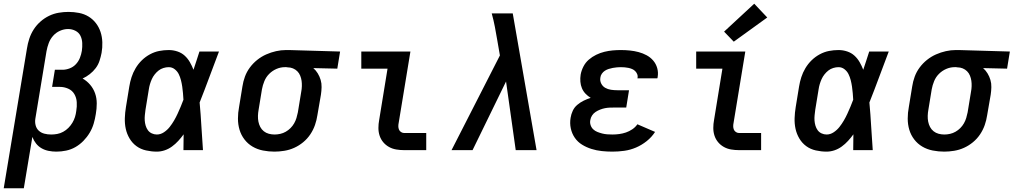

<svg xmlns="http://www.w3.org/2000/svg" viewBox="-21 -807 5448 1032"><path d="M-1 205 124 -547Q128 -573 136.5 -599Q145 -625 160 -648.5Q175 -672 196.5 -691Q218 -710 243 -722Q268 -734 294.5 -738.5Q321 -743 347 -743Q376 -743 404 -737.5Q432 -732 455 -718Q478 -704 494.5 -682.5Q511 -661 519.5 -635Q528 -609 529 -580Q530 -551 525 -523Q521 -502 514 -480.5Q507 -459 493.5 -441Q480 -423 461.5 -408.5Q443 -394 423 -385Q446 -372 463.5 -351.5Q481 -331 490 -305.5Q499 -280 499 -251Q499 -222 494 -194Q490 -168 482.5 -142.5Q475 -117 461 -93.5Q447 -70 427.5 -50Q408 -30 384.5 -16.5Q361 -3 334.5 2.5Q308 8 282 8Q261 8 240.5 4Q220 0 202.5 -10Q185 -20 172.5 -36Q160 -52 153 -71L107 205ZM254 -84Q270 -84 286.5 -87Q303 -90 318.5 -98.5Q334 -107 346.5 -119.5Q359 -132 368 -147Q377 -162 382 -178Q387 -194 389 -211Q393 -234 391.5 -258Q390 -282 378.5 -301.5Q367 -321 345.5 -330.5Q324 -340 300 -340H259L274 -432H315Q334 -432 353.5 -439.5Q373 -447 387 -462Q401 -477 408.5 -496Q416 -515 419 -534Q422 -555 421 -576Q420 -597 411.5 -614.5Q403 -632 384.5 -641.5Q366 -651 345 -651Q323 -651 301.5 -641.5Q280 -632 264.5 -614.5Q249 -597 241 -575.5Q233 -554 229 -532L169 -169Q166 -151 170.5 -133.5Q175 -116 187.5 -104.5Q200 -93 217.5 -88.5Q235 -84 254 -84Z M822 8Q793 8 764 1.5Q735 -5 712.5 -21.5Q690 -38 675.5 -62.5Q661 -87 655 -114.5Q649 -142 650 -172Q651 -202 656 -232L674 -342Q678 -367 686 -392Q694 -417 708 -440.5Q722 -464 741.5 -483Q761 -502 785 -515Q809 -528 834.5 -533Q860 -538 886 -538Q910 -538 932.5 -530.5Q955 -523 971.5 -508Q988 -493 999.5 -473Q1011 -453 1019 -432Q1027 -456 1035 -480.5Q1043 -505 1051 -530H1156Q1130 -462 1104.5 -393Q1079 -324 1052 -256Q1058 -192 1061.5 -128Q1065 -64 1070 0H965Q965 -21 965.5 -42.5Q966 -64 966 -85Q953 -67 937.5 -50Q922 -33 903.5 -19.5Q885 -6 864 1Q843 8 822 8ZM822 -84Q842 -84 860 -96Q878 -108 891 -124.5Q904 -141 914.5 -159Q925 -177 933.5 -195.5Q942 -214 950 -233Q958 -252 965 -271Q964 -289 962.5 -306.5Q961 -324 958.5 -341.5Q956 -359 951.5 -376.5Q947 -394 939.5 -409Q932 -424 918 -435Q904 -446 886 -446Q872 -446 857.5 -441.5Q843 -437 831.5 -428Q820 -419 810.5 -407Q801 -395 795 -381.5Q789 -368 785 -354.5Q781 -341 779 -327L761 -217Q759 -202 757.5 -187.5Q756 -173 757 -159Q758 -145 762 -131.5Q766 -118 774 -107Q782 -96 795 -90Q808 -84 822 -84Z M1454 8Q1423 8 1392.5 2Q1362 -4 1336.5 -19Q1311 -34 1293 -57.5Q1275 -81 1266.5 -109.5Q1258 -138 1258 -169.5Q1258 -201 1264 -232L1282 -342Q1286 -369 1295.5 -395Q1305 -421 1322 -444Q1339 -467 1361.5 -485Q1384 -503 1410 -514.5Q1436 -526 1463 -532Q1490 -538 1516 -538Q1520 -538 1524.5 -538Q1529 -538 1533 -538L1807 -530L1792 -438L1663 -441Q1677 -429 1687 -412.5Q1697 -396 1702.5 -377.5Q1708 -359 1707.5 -338.5Q1707 -318 1704 -298L1685 -188Q1681 -161 1672 -135Q1663 -109 1647 -85Q1631 -61 1608.5 -42.5Q1586 -24 1560.5 -12.5Q1535 -1 1507.5 3.5Q1480 8 1454 8ZM1455 -84Q1470 -84 1485.5 -87.5Q1501 -91 1515 -99Q1529 -107 1540.5 -118.5Q1552 -130 1560 -144Q1568 -158 1572.5 -173Q1577 -188 1580 -203L1598 -313Q1601 -328 1601.5 -343.5Q1602 -359 1600 -373Q1598 -387 1592.5 -400.5Q1587 -414 1577 -424Q1567 -434 1553.5 -439.5Q1540 -445 1525 -445L1518 -446Q1516 -446 1514 -446Q1512 -446 1510 -446Q1487 -446 1465 -436.5Q1443 -427 1426 -410Q1409 -393 1400 -371Q1391 -349 1387 -327L1369 -217Q1366 -201 1365.5 -184.5Q1365 -168 1368 -153Q1371 -138 1378 -124.5Q1385 -111 1397 -101.5Q1409 -92 1424 -88Q1439 -84 1455 -84Z M2152 0Q2130 0 2109 -3.5Q2088 -7 2070 -17Q2052 -27 2039 -42.5Q2026 -58 2019.5 -77.5Q2013 -97 2013 -119Q2013 -141 2017 -162L2062 -438H1921V-530H2185L2122 -147Q2120 -138 2120 -128.5Q2120 -119 2123.5 -110.5Q2127 -102 2135 -97Q2143 -92 2152 -92H2270V0Z M2406 0 2666 -509 2652 -590Q2646 -626 2639 -662.5Q2632 -699 2622 -735H2735L2863 0H2751L2699 -369L2519 0Z M3271 8Q3242 8 3213.5 5Q3185 2 3158 -6.5Q3131 -15 3107.5 -29.5Q3084 -44 3068.5 -66.5Q3053 -89 3047 -117Q3041 -145 3046 -174Q3049 -193 3057.5 -211.5Q3066 -230 3082 -243.5Q3098 -257 3116.5 -266Q3135 -275 3154 -281Q3139 -290 3126.5 -303Q3114 -316 3107 -332.5Q3100 -349 3098.5 -368Q3097 -387 3100 -406Q3104 -428 3115 -449.5Q3126 -471 3144 -486.5Q3162 -502 3183.5 -512.5Q3205 -523 3227.5 -528.5Q3250 -534 3272 -536Q3294 -538 3316 -538Q3341 -538 3365 -535.5Q3389 -533 3411.5 -527Q3434 -521 3454.5 -510Q3475 -499 3490 -481.5Q3505 -464 3511.5 -441Q3518 -418 3514 -394Q3514 -392 3513.5 -390Q3513 -388 3512 -386H3405Q3405 -387 3405.5 -387.5Q3406 -388 3406 -389Q3408 -399 3404 -408.5Q3400 -418 3393 -425Q3386 -432 3376.5 -436Q3367 -440 3357.5 -442Q3348 -444 3337.5 -445Q3327 -446 3316 -446Q3306 -446 3295 -445Q3284 -444 3273 -442Q3262 -440 3251 -436.5Q3240 -433 3230.5 -427Q3221 -421 3214 -411Q3207 -401 3206 -390Q3203 -373 3210.5 -358Q3218 -343 3232 -335Q3246 -327 3263 -324.5Q3280 -322 3297 -322H3360L3345 -229H3282Q3269 -229 3256 -228.5Q3243 -228 3230.5 -225.5Q3218 -223 3205 -218Q3192 -213 3180.5 -205.5Q3169 -198 3161.5 -186.5Q3154 -175 3152 -162Q3149 -148 3153.5 -134.5Q3158 -121 3167.5 -112Q3177 -103 3189.5 -98Q3202 -93 3215.5 -89.5Q3229 -86 3243 -85Q3257 -84 3271 -84Q3289 -84 3307.5 -86.5Q3326 -89 3343.5 -95Q3361 -101 3377.5 -112Q3394 -123 3405 -139L3500 -98Q3482 -70 3455 -48.5Q3428 -27 3397.5 -14Q3367 -1 3335 3.5Q3303 8 3271 8Z M3952 0Q3930 0 3909 -3.5Q3888 -7 3870 -17Q3852 -27 3839 -42.5Q3826 -58 3819.5 -77.5Q3813 -97 3813 -119Q3813 -141 3817 -162L3862 -438H3721V-530H3985L3922 -147Q3920 -138 3920 -128.5Q3920 -119 3923.5 -110.5Q3927 -102 3935 -97Q3943 -92 3952 -92H4070V0ZM3923 -583 3871 -637 4033 -787 4103 -713Z M4422 8Q4393 8 4364 1.5Q4335 -5 4312.5 -21.5Q4290 -38 4275.5 -62.5Q4261 -87 4255 -114.5Q4249 -142 4250 -172Q4251 -202 4256 -232L4274 -342Q4278 -367 4286 -392Q4294 -417 4308 -440.5Q4322 -464 4341.5 -483Q4361 -502 4385 -515Q4409 -528 4434.5 -533Q4460 -538 4486 -538Q4510 -538 4532.5 -530.5Q4555 -523 4571.5 -508Q4588 -493 4599.5 -473Q4611 -453 4619 -432Q4627 -456 4635 -480.5Q4643 -505 4651 -530H4756Q4730 -462 4704.5 -393Q4679 -324 4652 -256Q4658 -192 4661.5 -128Q4665 -64 4670 0H4565Q4565 -21 4565.5 -42.5Q4566 -64 4566 -85Q4553 -67 4537.5 -50Q4522 -33 4503.5 -19.5Q4485 -6 4464 1Q4443 8 4422 8ZM4422 -84Q4442 -84 4460 -96Q4478 -108 4491 -124.5Q4504 -141 4514.5 -159Q4525 -177 4533.5 -195.5Q4542 -214 4550 -233Q4558 -252 4565 -271Q4564 -289 4562.5 -306.5Q4561 -324 4558.5 -341.5Q4556 -359 4551.5 -376.5Q4547 -394 4539.5 -409Q4532 -424 4518 -435Q4504 -446 4486 -446Q4472 -446 4457.5 -441.5Q4443 -437 4431.5 -428Q4420 -419 4410.5 -407Q4401 -395 4395 -381.5Q4389 -368 4385 -354.5Q4381 -341 4379 -327L4361 -217Q4359 -202 4357.5 -187.5Q4356 -173 4357 -159Q4358 -145 4362 -131.5Q4366 -118 4374 -107Q4382 -96 4395 -90Q4408 -84 4422 -84Z M5054 8Q5023 8 4992.5 2Q4962 -4 4936.5 -19Q4911 -34 4893 -57.5Q4875 -81 4866.5 -109.5Q4858 -138 4858 -169.5Q4858 -201 4864 -232L4882 -342Q4886 -369 4895.5 -395Q4905 -421 4922 -444Q4939 -467 4961.5 -485Q4984 -503 5010 -514.5Q5036 -526 5063 -532Q5090 -538 5116 -538Q5120 -538 5124.5 -538Q5129 -538 5133 -538L5407 -530L5392 -438L5263 -441Q5277 -429 5287 -412.5Q5297 -396 5302.5 -377.5Q5308 -359 5307.5 -338.5Q5307 -318 5304 -298L5285 -188Q5281 -161 5272 -135Q5263 -109 5247 -85Q5231 -61 5208.5 -42.5Q5186 -24 5160.5 -12.5Q5135 -1 5107.5 3.5Q5080 8 5054 8ZM5055 -84Q5070 -84 5085.5 -87.5Q5101 -91 5115 -99Q5129 -107 5140.5 -118.5Q5152 -130 5160 -144Q5168 -158 5172.5 -173Q5177 -188 5180 -203L5198 -313Q5201 -328 5201.5 -343.5Q5202 -359 5200 -373Q5198 -387 5192.5 -400.5Q5187 -414 5177 -424Q5167 -434 5153.5 -439.5Q5140 -445 5125 -445L5118 -446Q5116 -446 5114 -446Q5112 -446 5110 -446Q5087 -446 5065 -436.5Q5043 -427 5026 -410Q5009 -393 5000 -371Q4991 -349 4987 -327L4969 -217Q4966 -201 4965.5 -184.5Q4965 -168 4968 -153Q4971 -138 4978 -124.5Q4985 -111 4997 -101.5Q5009 -92 5024 -88Q5039 -84 5055 -84Z"/></svg>

Font: Iosevka Slab Semibold Extended
Style: Italic
Weight: 600
Width: 7
Italic angle: -9°
Monospace: yes
Designer: Belleve Invis
Foundry: Belleve Invis
Version: Version 11.1.0; ttfautohint (v1.8.3)